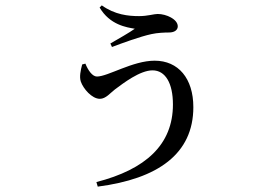

<svg xmlns="http://www.w3.org/2000/svg" viewBox="-20 -616 1040 715"><path d="M298 -379 286 -376C280 -353 275 -330 281 -312C290 -286 322 -248 352 -248C374 -248 391 -270 408 -283C439 -306 501 -354 548 -354C596 -354 624 -306 624 -227C624 -77 522 15 339 62L344 79C568 50 700 -43 700 -217C700 -324 644 -390 556 -390C474 -390 382 -331 341 -331C324 -331 308 -354 298 -379ZM351 -588C389 -523 452 -514 482 -509C461 -494 422 -472 391 -454L397 -441C434 -455 502 -480 544 -489C566 -494 594 -495 609 -495C631 -495 642 -505 642 -518C642 -544 600 -564 567 -564C553 -564 530 -556 498 -556C458 -556 408 -561 359 -596Z"/></svg>

Font: Noto Serif HK Medium
Style: Regular
Weight: 500
Designer: Ryoko NISHIZUKA 西塚涼子 (kana & ideographs); Frank Grießhammer (Latin, Greek & Cyrillic); Wenlong ZHANG 张文龙 (bopomofo); San
Foundry: Adobe
Version: Version 2.001;hotconv 1.1.0;makeotfexe 2.6.0